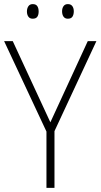

<svg xmlns="http://www.w3.org/2000/svg" viewBox="-20 -914 489 934"><path d="M225 -319 407 -714H449L245 -276V0H206V-274L0 -714H42ZM111 -858Q111 -873 118 -883.5Q125 -894 139 -894Q155 -894 161.5 -884Q168 -874 168 -858Q168 -842 161.5 -832.5Q155 -823 139 -823Q125 -823 118 -833Q111 -843 111 -858ZM282 -859Q282 -874 289 -884Q296 -894 310 -894Q325 -894 332 -884Q339 -874 339 -859Q339 -843 332.5 -833Q326 -823 310 -823Q296 -823 289 -833Q282 -843 282 -859Z"/></svg>

Font: Noto Sans Sinhala SemiCondensed ExtraLight
Style: Regular
Weight: 200
Width: 4
Designer: Jelle Bosma - Monotype Design Team
Foundry: Monotype Imaging Inc.
Version: Version 2.006; ttfautohint (v1.8.4.7-5d5b)